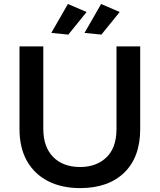

<svg xmlns="http://www.w3.org/2000/svg" viewBox="-20 -932 799 960"><path d="M380.5 8.5Q289 8.5 221 -26Q153 -60.5 115.2 -126.5Q77.5 -192.5 77.5 -287V-700H196.5V-287Q196.5 -197.5 245.8 -147.2Q295 -97 381 -97Q456.5 -97 505.5 -139Q562.5 -187.5 562.5 -287V-700H681V-287Q681 -146 601.2 -68.8Q521.5 8.5 380.5 8.5ZM321.5 -759 236.5 -767.5 319.5 -912 413 -872ZM487 -759 402.5 -767.5 485.5 -912 578.5 -872Z"/></svg>

Font: Argentum Novus Medium
Style: Regular
Weight: 500
Designer: Julieta Ulanovsky (font) & Cristiano Sobral (main changes)
Foundry: Julieta Ulanovsky (font) & Cristiano Sobral (main changes)
Version: Version 3.00;November 27, 2020;FontCreator 13.0.0.2655 64-bi